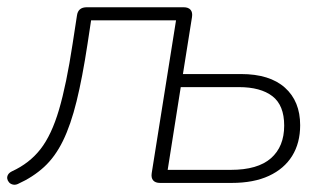

<svg xmlns="http://www.w3.org/2000/svg" viewBox="-29 -504 908 529"><path d="M20 3Q13 6 6.5 4.5Q0 3 -4 -1.5Q-8 -6 -9 -11.5Q-10 -17 -7 -22.5Q-4 -28 4 -32Q52 -54 82.5 -93Q113 -132 133.5 -201.5Q154 -271 171 -383L183 -461Q186 -484 210 -484H477Q490 -484 496 -477Q502 -470 500 -457L475 -300H635Q714 -300 756 -262.5Q798 -225 798 -159Q798 -110 776 -74.5Q754 -39 712 -19.5Q670 0 609 0H412Q399 0 393 -7Q387 -14 389 -27L456 -448H222L212 -382Q198 -290 182 -225Q166 -160 144.5 -116Q123 -72 92.5 -44Q62 -16 20 3ZM469 -264 433 -36H607Q681 -36 717.5 -68Q754 -100 754 -158Q754 -214 721.5 -239Q689 -264 629 -264Z"/></svg>

Font: Nunito Variable Extra Light
Style: Italic
Weight: 200
Italic angle: -9°
Designer: Vernon Adams
Foundry: Vernon Adams
Version: Version 3.602